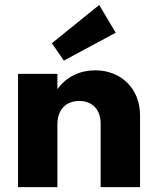

<svg xmlns="http://www.w3.org/2000/svg" viewBox="-20 -769 640 789"><path d="M215.9 0V-258.2C215.9 -317.7 250.5 -354.1 305.5 -354.1C359.5 -354.1 393.6 -318.6 393.6 -261.4V0H555.5V-295.9C555.5 -403.6 478.2 -480 371.8 -480C310.9 -480 254.5 -455.9 215.9 -402.7V-465.5H54.1V0ZM242.3 -520 455.5 -634.5 387.7 -748.6 193.2 -591.4Z"/></svg>

Font: Spartan MB ExtBd
Style: Regular
Weight: 800
Designer: Matt Bailey, Mirko Velimirovic
Foundry: Matt Bailey
Version: Version 1.005